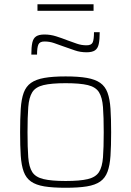

<svg xmlns="http://www.w3.org/2000/svg" viewBox="-20 -879 620 907"><path d="M290 8Q229 8 189.5 1.5Q150 -5 126.5 -21.5Q103 -38 92 -68Q81 -98 78 -143.5Q75 -189 75 -254Q75 -319 78 -365Q81 -411 92 -441Q103 -471 126.5 -487.5Q150 -504 189.5 -511Q229 -518 290 -518Q351 -518 390.5 -511Q430 -504 453.5 -487.5Q477 -471 488 -441Q499 -411 502 -365Q505 -319 505 -254Q505 -189 502 -143.5Q499 -98 488 -68Q477 -38 453.5 -21.5Q430 -5 390.5 1.5Q351 8 290 8ZM290 -24Q358 -24 395 -33Q432 -42 447.5 -66Q463 -90 466.5 -135.5Q470 -181 470 -254Q470 -327 466.5 -373Q463 -419 447.5 -443.5Q432 -468 395 -477Q358 -486 290 -486Q223 -486 185.5 -477Q148 -468 132.5 -443.5Q117 -419 113.5 -373Q110 -327 110 -254Q110 -181 113.5 -135.5Q117 -90 132.5 -66Q148 -42 185.5 -33Q223 -24 290 -24ZM128 -621Q128 -656 132.5 -677Q137 -698 150.5 -707Q164 -716 190 -716Q218 -716 245 -707.5Q272 -699 300 -688Q322 -680 343.5 -672.5Q365 -665 389 -665Q412 -665 418 -679Q424 -693 424 -727H451Q451 -692 446.5 -671Q442 -650 428.5 -641Q415 -632 389 -632Q359 -632 333.5 -641Q308 -650 279 -660Q257 -668 235.5 -675.5Q214 -683 190 -683Q168 -683 161.5 -669Q155 -655 155 -621ZM157 -828V-859H422V-828Z"/></svg>

Font: Saira Thin Thin
Style: Regular
Weight: 250
Version: Version 1.101